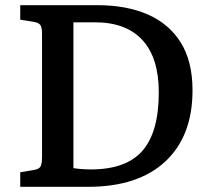

<svg xmlns="http://www.w3.org/2000/svg" viewBox="-20 -720 809 740"><path d="M58 0V-56L111 -65Q130 -68 136 -78Q142 -88 142 -116V-589Q142 -614 135.5 -623.5Q129 -633 109 -636L58 -644V-700H356Q468 -700 550 -664Q632 -628 677 -555.5Q722 -483 722 -372Q722 -195 617 -97.5Q512 0 320 0ZM330 -67Q467 -67 529.5 -139.5Q592 -212 592 -364Q592 -497 529 -565.5Q466 -634 346 -634H263V-72Q274 -70 293 -68.5Q312 -67 330 -67Z"/></svg>

Font: Literata Medium
Style: Regular
Weight: 500
Designer: Latin by Veronika Burian and Jose Scaglione. Greek by Irene Vlachou. Cyrillic by Vera Evstafieva.
Foundry: TypeTogether
Version: Version 3.103; ttfautohint (v1.8.4.7-5d5b);gftools[0.9.29]